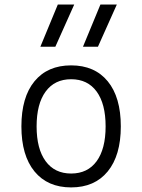

<svg xmlns="http://www.w3.org/2000/svg" viewBox="-20 -815 626 845"><path d="M293 9.8Q189.5 9.8 131.8 -60.5Q74.2 -130.9 74.2 -258.8Q74.2 -387.2 131.8 -457.3Q189.5 -527.3 293 -527.3Q396.5 -527.3 454.1 -457.3Q511.7 -387.2 511.7 -258.8Q511.7 -130.9 454.1 -60.5Q396.5 9.8 293 9.8ZM293 -51.3Q365.7 -51.3 405.3 -105.5Q444.8 -159.7 444.8 -258.8Q444.8 -357.9 405.3 -412.1Q365.7 -466.3 293 -466.3Q220.7 -466.3 180.9 -412.1Q141.1 -357.9 141.1 -258.8Q141.1 -159.7 180.9 -105.5Q220.7 -51.3 293 -51.3ZM157.7 -609.4 234.4 -794.9H306.6L223.6 -609.4ZM345.2 -609.4 421.9 -794.9H494.1L411.1 -609.4Z"/></svg>

Font: CaskaydiaMono NF Light
Style: Regular
Weight: 300
Designer: Aaron Bell
Foundry: Saja Typeworks
Version: Version 2111.001; ttfautohint (v1.8.4);Nerd Fonts 3.1.1